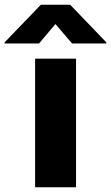

<svg xmlns="http://www.w3.org/2000/svg" viewBox="-108 -795 472 815"><path d="M41 0V-545.9H214.8V0ZM197.8 -610.4 127.4 -692.9 57.6 -610.4H-88.4V-615.2L65.4 -774.9H189.9L343.3 -615.2V-610.4Z"/></svg>

Font: Inter Tight ExtraBold
Style: Regular
Weight: 800
Designer: Rasmus Andersson
Foundry: rsms
Version: Version 3.004; ttfautohint (v1.8.4.7-5d5b)